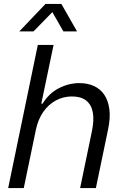

<svg xmlns="http://www.w3.org/2000/svg" viewBox="-20 -958 628 978"><path d="M21.6 0 172.6 -729H252.9L190.3 -429.9H196.9Q229.4 -483.1 280.2 -508.9Q331 -534.7 384.3 -534.7Q425.6 -534.7 458.1 -520Q490.7 -505.3 511 -475.6Q531.3 -446 537.1 -401.5Q543 -357 530.1 -296.7L468.4 0H388.1L448.1 -289.1Q460.1 -346.3 452.7 -385.6Q445.3 -425 419 -445.9Q392.7 -466.7 346.4 -466.7Q302.3 -466.7 264.4 -446.2Q226.6 -425.7 200.3 -387.9Q174 -350 163 -297.9L101.1 0ZM78.4 -798.1 211.7 -937.9H292.6L372.4 -798.1H302.9L246.6 -896.3L150.9 -798.1Z"/></svg>

Font: Mona Sans ExtraLight
Style: Italic
Weight: 200
Italic angle: -11.6951°
Designer: Deni Anggara
Foundry: GitHub
Version: Version 2.000